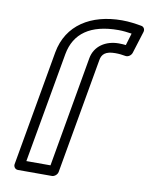

<svg xmlns="http://www.w3.org/2000/svg" viewBox="-89 -850 734 940"><g transform="rotate(10 277.5 -380.0)"><path d="M445 -671C381 -671 326 -637 315 -574L219 -25H99L196 -574C215 -679 293 -735 432 -735C455 -735 477 -732 498 -729L480 -669C469 -670 459 -671 445 -671ZM436 -621C458 -621 469 -619 488 -616C502 -614 516 -625 520 -638L554 -747C558 -760 551 -773 538 -775C509 -780 478 -785 441 -785C287 -785 171 -713 146 -574L45 0C43 11 51 25 66 25H235C246 25 261 15 264 0L365 -574C370 -604 388 -621 436 -621Z"/></g></svg>

Font: Asimov
Style: XWidOuIt
Weight: 500
Designer: Google
Version: Version 2.000980; 2014